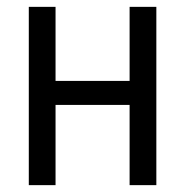

<svg xmlns="http://www.w3.org/2000/svg" viewBox="-20 -540 540 560"><path d="M64 0V-520H142V-304H358V-520H436V0H358V-234H142V0Z"/></svg>

Font: Iosevka NFM
Style: Regular
Weight: 400
Monospace: yes
Designer: Belleve Invis
Foundry: Belleve Invis
Version: Version 29.0.4; ttfautohint (v1.8.4);Nerd Fonts 3.3.0